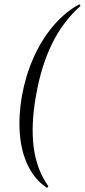

<svg xmlns="http://www.w3.org/2000/svg" viewBox="-20 -746 390 883"><path d="M194.4 117Q140.2 80 109.2 17Q78.2 -46 71.4 -128.4Q64.6 -210.8 80.6 -304Q97.6 -398 133.9 -480Q170.2 -562 223.7 -625.5Q277.2 -689 342.4 -725Q345.4 -727 348.3 -723Q351.2 -719 348.4 -717Q268 -645 218.2 -542.5Q168.4 -440 145.2 -304Q121.8 -171.8 134.9 -69.4Q148 33 201.4 109Q203.2 111 199.8 114.5Q196.4 118 194.4 117Z"/></svg>

Font: Cormorant Light
Style: Italic
Weight: 300
Italic angle: -10°
Designer: Christian Thalmann (Catharsis Fonts)
Foundry: Catharsis Fonts
Version: Version 4.000